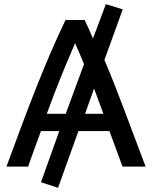

<svg xmlns="http://www.w3.org/2000/svg" viewBox="-20 -797 731 923"><path d="M489 -777 570 -752 482 -509C544 -364 605 -193 680 4H569C545 -62 525 -115 506 -167H357L259 106L177 79L265 -167H177C156 -111 136 -55 115 4H11C117 -285 197 -497 295 -701H387C401 -672 414 -642 427 -612ZM205 -250H296L384 -489C370 -522 356 -556 341 -589C296 -487 247 -366 205 -250ZM389 -250H477C459 -296 448 -331 432 -371Z"/></svg>

Font: Repo Medium
Style: Regular
Weight: 500
Designer: Stefan Peev
Foundry: Context Ltd
Version: Version 1.502